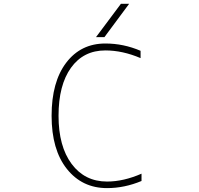

<svg xmlns="http://www.w3.org/2000/svg" viewBox="-20 -969 1040 1001"><path d="M524.4 -775.4H480.5L610.4 -949.2H653.3ZM717.8 -63.5V-25.4Q628.9 11.7 538.1 11.7Q408.2 11.7 328.6 -88.4Q249 -188.5 249 -365.2Q249 -542 325.2 -642.1Q401.4 -742.2 529.3 -742.2Q624 -742.2 712.9 -704.1V-666Q619.1 -706.1 529.3 -706.1Q415 -706.1 350.1 -615.7Q285.2 -525.4 285.2 -365.2Q285.2 -206.1 353.5 -114.3Q421.9 -22.5 538.1 -22.5Q624 -22.5 717.8 -63.5Z"/></svg>

Font: GenEi Gothic M ExtraLight
Style: Regular
Weight: 200
Designer: o_tamon (Modified); [Source Han Sans]
Ryoko NISHIZUKA  (kana & ideographs); Paul D. Hunt (Latin, Greek & Cyrillic); Wenl
Version: Version 1.1a;Original Version 1.004